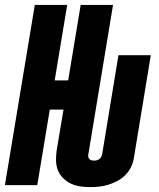

<svg xmlns="http://www.w3.org/2000/svg" viewBox="-30 -755 650 783"><path d="M337 8Q317 8 296.5 5Q276 2 258.5 -6.5Q241 -15 227 -29Q213 -43 206 -61Q199 -79 198.5 -99.5Q198 -120 201 -141L229 -308H173L122 0H-10L112 -735H244L193 -427H248L299 -735H431L330 -124Q329 -118 330.5 -113.5Q332 -109 335.5 -105.5Q339 -102 343.5 -101Q348 -100 354 -100Q359 -100 365 -101.5Q371 -103 376 -107Q381 -111 383.5 -117Q386 -123 387 -128L453 -530H585L516 -111Q513 -92 504.5 -74Q496 -56 481.5 -41.5Q467 -27 449.5 -17.5Q432 -8 413 -2Q394 4 375 6Q356 8 337 8Z"/></svg>

Font: Iosevka Curly Heavy Extended
Style: Italic
Weight: 900
Width: 7
Italic angle: -9°
Monospace: yes
Designer: Belleve Invis
Foundry: Belleve Invis
Version: Version 11.1.0; ttfautohint (v1.8.3)